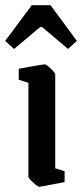

<svg xmlns="http://www.w3.org/2000/svg" viewBox="-42 -707 315 737"><path d="M109 10Q105 10 95 2Q85 -6 76 -15.5Q67 -25 67 -28V-389L30 -401V-443Q30 -443 44 -445.5Q58 -448 76.5 -451.5Q95 -455 110.5 -457.5Q126 -460 130 -460Q134 -460 143.5 -452Q153 -444 161.5 -435Q170 -426 170 -421V-61L206 -50V-8Q206 -8 192.5 -5.5Q179 -3 161 0.5Q143 4 127.5 7Q112 10 109 10ZM12 -519 -22 -550 80 -687H152L253 -550L219 -519L120 -603H112Z"/></svg>

Font: Grenze Gotisch Medium
Style: Regular
Weight: 500
Designer: Renata Polastri
Foundry: Omnibus-Type
Version: Version 1.001